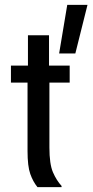

<svg xmlns="http://www.w3.org/2000/svg" viewBox="-20 -770 382 790"><path d="M233.3 0H134.2Q115.8 -22.5 104.6 -54.2Q93.3 -85.8 93.3 -149.2V-430H25V-500H95V-625H181.7V-500H266.7V-430H183.3V-163.3Q183.3 -95 197.9 -61.2Q212.5 -27.5 233.3 -5ZM290 -550H223.3L256.7 -750H340Z"/></svg>

Font: Familjen Grotesk Variable
Style: Regular
Weight: 400
Designer: Anders Wikstroem, Jonas Baeckman, Matilda Gysing, Kristian Moeller
Foundry: Familjen STHLM AB
Version: Version 2.000